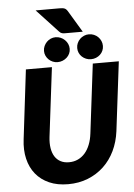

<svg xmlns="http://www.w3.org/2000/svg" viewBox="-68 -1140 834 1198"><g transform="rotate(-5 349.0 -541.0)"><path d="M327 -128Q357.5 -128 382.8 -139.8Q408 -151.5 427 -173.2Q446 -195 458.2 -226Q470.5 -257 475 -295.5L528 -728.5H691L638 -295.5Q629.5 -229 602.8 -173.2Q576 -117.5 533.2 -77.2Q490.5 -37 434 -14.5Q377.5 8 310 8Q242.5 8 191.5 -14.5Q140.5 -37 107.8 -77.2Q75 -117.5 61.8 -173.2Q48.5 -229 57 -295.5L109 -728.5H272L219 -295.5Q214.5 -257 219.5 -226Q224.5 -195 238.2 -173.2Q252 -151.5 274.2 -139.8Q296.5 -128 327 -128ZM349.5 -1090Q360 -1090 367.8 -1089.2Q375.5 -1088.5 381.5 -1086.2Q387.5 -1084 392.2 -1079.5Q397 -1075 402 -1067L483 -932H379Q370.5 -932 364.5 -932.2Q358.5 -932.5 353.5 -934Q348.5 -935.5 344.2 -938.2Q340 -941 335 -946.5L201.5 -1090ZM392.5 -833Q392.5 -817 386 -803Q379.5 -789 368.2 -778.8Q357 -768.5 342.2 -762.5Q327.5 -756.5 310.5 -756.5Q294.5 -756.5 280.2 -762.5Q266 -768.5 255.2 -778.8Q244.5 -789 238 -803Q231.5 -817 231.5 -833Q231.5 -849.5 238 -863.8Q244.5 -878 255.2 -889Q266 -900 280.2 -906.2Q294.5 -912.5 310.5 -912.5Q327.5 -912.5 342.2 -906.2Q357 -900 368.2 -889Q379.5 -878 386 -863.8Q392.5 -849.5 392.5 -833ZM600.5 -833Q600.5 -817 594.2 -803Q588 -789 577 -778.8Q566 -768.5 551.2 -762.5Q536.5 -756.5 519.5 -756.5Q503 -756.5 488.5 -762.5Q474 -768.5 463 -778.8Q452 -789 445.8 -803Q439.5 -817 439.5 -833Q439.5 -849.5 445.8 -863.8Q452 -878 463 -889Q474 -900 488.5 -906.2Q503 -912.5 519.5 -912.5Q536.5 -912.5 551.2 -906.2Q566 -900 577 -889Q588 -878 594.2 -863.8Q600.5 -849.5 600.5 -833Z"/></g></svg>

Font: Lato ExtraBold
Style: Italic
Weight: 800
Italic angle: -7°
Designer: Lukasz Dziedzic with Adam Twardoch and Botio Nikoltchev
Foundry: tyPoland Lukasz Dziedzic
Version: Version 2.015; 2015-08-06; http://www.latofonts.com/